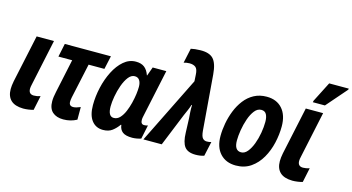

<svg xmlns="http://www.w3.org/2000/svg" viewBox="-84 -1110 2669 1456"><g transform="rotate(15 1251.0 -382.0)"><path d="M155 10Q90 9 58 -21.5Q26 -52 26 -109Q26 -135 33 -171L113 -545H249L172 -183Q167 -162 167 -149Q167 -106 208 -106Q232 -106 259 -115L235 -1Q217 4 196 7Q175 10 155 10Z M470 11Q416 11 385 -16.5Q354 -44 354 -101Q354 -133 364 -177L420 -440H312L334 -545H696L673 -440H549L490 -167Q486 -146 486 -132Q486 -99 519 -99Q531 -99 545.5 -103.5Q560 -108 575 -114V-15Q527 11 470 11Z M781 10Q725 10 692.5 -32Q660 -74 660 -153Q660 -221 676 -291.5Q692 -362 722.5 -422Q753 -482 795.5 -518.5Q838 -555 891 -555Q933 -555 958 -535.5Q983 -516 997 -476H999L1024 -545H1131L1051 -170Q1047 -154 1047 -141Q1047 -106 1074 -106Q1090 -106 1103 -111L1080 -2Q1067 3 1047 6.5Q1027 10 1011 10Q959 10 935 -8.5Q911 -27 907 -63H903Q881 -32 853 -11Q825 10 781 10ZM837 -99Q865 -99 885.5 -121.5Q906 -144 920 -177.5Q934 -211 943 -247Q953 -288 957 -320Q961 -352 961 -376Q961 -408 948.5 -427Q936 -446 911 -446Q883 -446 861 -417.5Q839 -389 823.5 -345.5Q808 -302 800 -256.5Q792 -211 792 -178Q792 -99 837 -99Z M1508 10Q1447 10 1421.5 -23.5Q1396 -57 1394 -133L1390 -243Q1388 -267 1386.5 -293.5Q1385 -320 1386 -347H1382Q1374 -322 1364.5 -300.5Q1355 -279 1345 -256L1241 0H1097L1357 -526L1354 -576Q1352 -620 1334.5 -634Q1317 -648 1286 -648Q1274 -648 1262.5 -646Q1251 -644 1241 -641L1266 -757Q1295 -764 1338 -765Q1410 -767 1442 -733Q1474 -699 1481 -613L1516 -179Q1520 -137 1532.5 -123Q1545 -109 1565 -109Q1584 -109 1600 -114L1575 0Q1546 10 1508 10Z M1824 10Q1746 10 1700.5 -39.5Q1655 -89 1655 -177Q1655 -224 1664.5 -276Q1674 -328 1693.5 -377.5Q1713 -427 1744 -467.5Q1775 -508 1818.5 -531.5Q1862 -555 1918 -555Q1996 -555 2040.5 -505Q2085 -455 2085 -366Q2085 -303 2070 -237Q2055 -171 2023 -115Q1991 -59 1941.5 -24.5Q1892 10 1824 10ZM1837 -97Q1865 -97 1887 -124Q1909 -151 1924.5 -192.5Q1940 -234 1948 -280.5Q1956 -327 1956 -367Q1956 -404 1944 -426Q1932 -448 1904 -448Q1874 -448 1851.5 -419.5Q1829 -391 1814 -347.5Q1799 -304 1791.5 -258Q1784 -212 1784 -176Q1784 -97 1837 -97Z M2268 10Q2203 9 2171 -21.5Q2139 -52 2139 -109Q2139 -135 2146 -171L2226 -545H2362L2285 -183Q2280 -162 2280 -149Q2280 -106 2321 -106Q2345 -106 2372 -115L2348 -1Q2330 4 2309 7Q2288 10 2268 10ZM2265 -605 2268 -618 2348 -775H2502L2500 -766L2360 -605Z"/></g></svg>

Font: Noto Sans Condensed
Style: Bold Italic
Weight: 700
Width: 3
Italic angle: -12°
Designer: Monotype Design Team
Foundry: Monotype Imaging Inc.
Version: Version 2.013; ttfautohint (v1.8.4.7-5d5b)